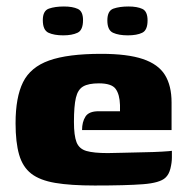

<svg xmlns="http://www.w3.org/2000/svg" viewBox="-20 -567 572 592"><path d="M272 5Q198 5 150.5 -3Q103 -11 76.5 -31.5Q50 -52 39 -90Q28 -128 28 -187Q28 -267 51 -313.5Q74 -360 131.5 -380.5Q189 -401 292 -401Q373 -401 420.5 -385Q468 -369 488.5 -336Q509 -303 509 -251V-166H233Q233 -191 243.5 -207.5Q254 -224 284 -224H350V-243Q349 -276 336.5 -293Q324 -310 285 -310Q253 -310 236.5 -300.5Q220 -291 214 -265.5Q208 -240 208 -191Q208 -149 216 -128.5Q224 -108 246.5 -101.5Q269 -95 312 -95Q329 -95 359.5 -96Q390 -97 422.5 -97.5Q455 -98 480 -99.5Q505 -101 510 -102V-81Q510 -66 505.5 -47.5Q501 -29 490 -19Q473 -3 421 1Q369 5 272 5ZM374 -458Q346 -458 328.5 -466Q311 -474 311 -504Q311 -534 330 -540.5Q349 -547 376 -547Q403 -547 419 -539.5Q435 -532 435 -504Q435 -474 418.5 -466Q402 -458 374 -458ZM175 -458Q147 -458 129.5 -466Q112 -474 112 -505Q112 -534 131 -540.5Q150 -547 177 -547Q204 -547 220 -539.5Q236 -532 236 -505Q236 -474 219 -466Q202 -458 175 -458Z"/></svg>

Font: Genos Thin ExtraBold
Style: Regular
Weight: 800
Version: Version 1.010